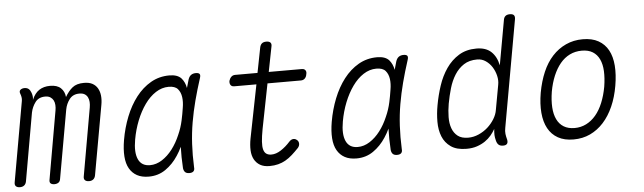

<svg xmlns="http://www.w3.org/2000/svg" viewBox="-56 -918 3704 1105"><g transform="rotate(-5 1795.5 -365.0)"><path d="M20 6Q5 6 -3 -1.5Q-11 -9 -8 -25L74 -488Q76 -499 74 -510Q72 -521 68 -531Q63 -545 72 -552.5Q81 -560 95 -560Q110 -560 119 -552.5Q128 -545 133 -531Q137 -521 138.5 -510Q140 -499 138 -488Q154 -526 180 -543Q206 -560 243 -560Q284 -560 305 -540Q326 -520 329 -488Q348 -521 372 -540.5Q396 -560 439 -560Q469 -560 488 -549.5Q507 -539 517.5 -520.5Q528 -502 530.5 -478Q533 -454 528 -426L456 -24Q453 -9 443.5 -1.5Q434 6 419 6Q404 6 396 -1.5Q388 -9 391 -24L460 -416Q463 -433 462 -448Q461 -463 455 -475Q449 -487 437.5 -494Q426 -501 407 -501Q370 -501 350 -475Q330 -449 324 -416L254 -22Q252 -7 242.5 -0.5Q233 6 219 6Q205 6 197.5 -0.5Q190 -7 193 -22L262 -416Q265 -432 264 -447.5Q263 -463 257 -474.5Q251 -486 239.5 -493.5Q228 -501 210 -501Q172 -501 152.5 -475Q133 -449 126 -416L57 -24Q54 -9 44.5 -1.5Q35 6 20 6Z M764 10Q724 10 696.5 -5Q669 -20 653 -48Q637 -76 634 -117.5Q631 -159 640 -212Q652 -282 677 -345Q702 -408 739 -456Q776 -504 824.5 -532Q873 -560 932 -560Q979 -560 1001 -536Q1021 -513 1027 -479Q1034 -503 1041 -528Q1047 -545 1058 -552.5Q1069 -560 1085 -560Q1102 -560 1107 -552.5Q1112 -545 1106 -528Q1085 -463 1069 -402Q1053 -341 1042.5 -280Q1032 -219 1028.5 -155.5Q1025 -92 1028 -21Q1030 -6 1022.5 2Q1015 10 998.5 10Q982 10 974 2Q966 -6 964 -21Q960 -86 962 -145Q950 -119 934 -95Q904 -49 861.5 -19.5Q819 10 764 10ZM777 -55Q813 -55 846.5 -76.5Q880 -98 907 -133.5Q934 -169 953 -214Q971 -254 980 -296Q983 -313 987 -331L993 -367Q999 -401 995 -429.5Q991 -458 975 -476.5Q959 -495 922 -495Q883 -495 847.5 -472Q812 -449 783.5 -409Q755 -369 734.5 -317.5Q714 -266 704 -209Q691 -136 709.5 -95.5Q728 -55 777 -55Z M1695 -530Q1709 -530 1715.5 -521Q1722 -512 1718 -498Q1716 -483 1707 -474Q1698 -465 1684 -465H1491L1440 -206Q1432 -163 1430 -134Q1428 -105 1433 -87.5Q1438 -70 1449.5 -62.5Q1461 -55 1478 -55Q1505 -55 1533.5 -73.5Q1562 -92 1587 -120Q1598 -132 1610 -133Q1622 -134 1631 -126Q1641 -119 1642 -105.5Q1643 -92 1633 -80Q1613 -59 1594 -42Q1575 -25 1555 -13.5Q1535 -2 1512 4Q1489 10 1462 10Q1429 10 1407.5 -2.5Q1386 -15 1374 -37Q1362 -59 1360.5 -89.5Q1359 -120 1366 -157L1427 -465H1299Q1285 -465 1278.5 -474Q1272 -483 1274 -498Q1278 -512 1287 -521Q1296 -530 1310 -530H1439L1467 -673Q1470 -689 1479 -697Q1488 -705 1505 -705Q1522 -705 1529 -697Q1536 -689 1532 -673L1504 -530Z M1964 10Q1924 10 1896.5 -5Q1869 -20 1853 -48Q1837 -76 1834 -117.5Q1831 -159 1840 -212Q1852 -282 1877 -345Q1902 -408 1939 -456Q1976 -504 2024.5 -532Q2073 -560 2132 -560Q2179 -560 2201 -536Q2221 -513 2227 -479Q2234 -503 2241 -528Q2247 -545 2258 -552.5Q2269 -560 2285 -560Q2302 -560 2307 -552.5Q2312 -545 2306 -528Q2285 -463 2269 -402Q2253 -341 2242.5 -280Q2232 -219 2228.5 -155.5Q2225 -92 2228 -21Q2230 -6 2222.5 2Q2215 10 2198.5 10Q2182 10 2174 2Q2166 -6 2164 -21Q2160 -86 2162 -145Q2150 -119 2134 -95Q2104 -49 2061.5 -19.5Q2019 10 1964 10ZM1977 -55Q2013 -55 2046.5 -76.5Q2080 -98 2107 -133.5Q2134 -169 2153 -214Q2171 -254 2180 -296Q2183 -313 2187 -331L2193 -367Q2199 -401 2195 -429.5Q2191 -458 2175 -476.5Q2159 -495 2122 -495Q2083 -495 2047.5 -472Q2012 -449 1983.5 -409Q1955 -369 1934.5 -317.5Q1914 -266 1904 -209Q1891 -136 1909.5 -95.5Q1928 -55 1977 -55Z M2832 -91Q2828 -72 2830 -56Q2832 -40 2837 -22Q2840 -6 2833.5 2Q2827 10 2811 10Q2794 10 2785 2Q2776 -6 2772 -22Q2767 -41 2766.5 -55Q2766 -69 2768 -90Q2758 -72 2743 -54Q2728 -36 2707.5 -22Q2687 -8 2660.5 1Q2634 10 2600 10Q2543 10 2509.5 -13.5Q2476 -37 2461 -74.5Q2446 -112 2446 -159.5Q2446 -207 2455 -255Q2465 -311 2483 -365.5Q2501 -420 2531 -463.5Q2561 -507 2604 -533.5Q2647 -560 2706 -560Q2761 -560 2791.5 -531Q2822 -502 2832 -452L2878 -708Q2880 -724 2889 -732Q2898 -740 2915 -740Q2932 -740 2938.5 -732Q2945 -724 2942 -708ZM2615 -53Q2646 -53 2675.5 -66Q2705 -79 2728 -99.5Q2751 -120 2767 -146Q2783 -172 2787 -198L2813 -341Q2818 -366 2811.5 -393.5Q2805 -421 2790.5 -444Q2776 -467 2754 -482Q2732 -497 2705 -497Q2659 -497 2627.5 -476.5Q2596 -456 2574.5 -422Q2553 -388 2540.5 -345Q2528 -302 2520 -258Q2513 -218 2512.5 -181Q2512 -144 2522.5 -115.5Q2533 -87 2555 -70Q2577 -53 2615 -53Z M3218 10Q3165 10 3128.5 -10.5Q3092 -31 3071.5 -68.5Q3051 -106 3046.5 -158.5Q3042 -211 3053 -275Q3065 -340 3087.5 -392.5Q3110 -445 3144 -482Q3178 -519 3222.5 -539.5Q3267 -560 3320 -560Q3374 -560 3410.5 -539.5Q3447 -519 3467 -482Q3487 -445 3491 -393Q3495 -341 3484 -277Q3473 -212 3449.5 -159Q3426 -106 3392 -68.5Q3358 -31 3314.5 -10.5Q3271 10 3218 10ZM3230 -55Q3266 -55 3297 -70.5Q3328 -86 3352.5 -115Q3377 -144 3394 -185.5Q3411 -227 3420 -277Q3428 -327 3426 -367Q3424 -407 3410.5 -435.5Q3397 -464 3372 -479.5Q3347 -495 3309 -495Q3271 -495 3239.5 -479.5Q3208 -464 3184 -435Q3160 -406 3143 -365.5Q3126 -325 3117 -275Q3109 -225 3111.5 -184.5Q3114 -144 3128 -115Q3142 -86 3167.5 -70.5Q3193 -55 3230 -55Z"/></g></svg>

Font: Maple Mono ExtraLight
Style: Italic
Weight: 275
Italic angle: -10°
Monospace: yes
Designer: subframe7536
Version: Version 7.000